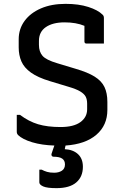

<svg xmlns="http://www.w3.org/2000/svg" viewBox="-20 -738 640 996"><path d="M410 127Q410 179 375.5 208.5Q341 238 273 238Q224 238 204 229Q184 220 184 208V142H196Q209 149 224 153.5Q239 158 261 158Q285 158 301 147.5Q317 137 317 115Q317 95 303 85Q289 75 257 75Q252 75 249 71Q246 67 247 61Q251 49 254.5 38.5Q258 28 262 17Q197 15 147 0Q97 -15 73 -38Q70 -42 68.5 -45.5Q67 -49 67 -56V-142H84Q129 -108 177.5 -93.5Q226 -79 294 -79Q362 -79 397 -104.5Q432 -130 432 -171V-200Q432 -222 424.5 -236.5Q417 -251 396.5 -263.5Q376 -276 335 -288L239 -317Q176 -336 140.5 -361.5Q105 -387 91 -419.5Q77 -452 77 -492V-534Q77 -588 107.5 -629.5Q138 -671 192.5 -694.5Q247 -718 320 -718Q388 -718 438 -702Q488 -686 512 -662Q519 -656 519 -645V-512H429Q418 -512 418 -523V-604Q375 -622 315 -622Q254 -622 218 -597.5Q182 -573 182 -526V-505Q182 -470 200.5 -448.5Q219 -427 277 -410L373 -381Q435 -363 471 -340.5Q507 -318 522 -286.5Q537 -255 537 -209V-168Q537 -88 480 -39Q423 10 320 17Q319 22 318 26L316 36Q359 38 384.5 61.5Q410 85 410 127Z"/></svg>

Font: Recursive Mn Lnr St Med
Style: Regular
Weight: 500
Monospace: yes
Version: Version 1.079;hotconv 1.0.112;makeotfexe 2.5.65598; ttfautoh